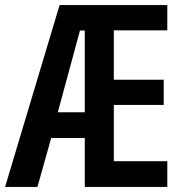

<svg xmlns="http://www.w3.org/2000/svg" viewBox="-23 -734 720 754"><path d="M634 0V-101H424V-322H620V-421H424V-615H634V-714H211L-3 0H124L178 -192H310V0ZM204 -293 291 -614H310V-293Z"/></svg>

Font: Noto Sans Hebrew ExtraCondensed SemiBold
Style: Regular
Weight: 600
Width: 2
Designer: Ben Nathan
Foundry: Google LLC
Version: Version 3.001